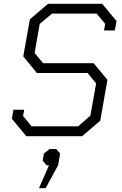

<svg xmlns="http://www.w3.org/2000/svg" viewBox="-20 -720 645 1015"><path d="M43 -92 51 -140H108L102 -107L147 -52H393L458 -109L488 -279L443 -334H175L103 -422L138 -618L234 -700H520L596 -609L587 -559H530L536 -594L491 -648H255L190 -594L163 -440L208 -386H475L548 -298L510 -82L414 0H119ZM239 154H226L206 129L212 92L242 68H278L298 92L287 154L221 275H186Z"/></svg>

Font: Chakra Petch Light
Style: Italic
Weight: 300
Italic angle: -10°
Designer: Katatrad Aksorn Co.,Ltd.
Foundry: Cadson Demak Co.,Ltd.
Version: Version 1.000; ttfautohint (v1.6)